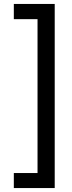

<svg xmlns="http://www.w3.org/2000/svg" viewBox="-20 -836 362 972"><path d="M257 116H50V40H170V-739H50V-816H257Z"/></svg>

Font: Wolseley Sans
Style: Regular
Weight: 400
Designer: Carrois Corporate & Edenspiekermann AG
Foundry: Carrois Corporate GbR & Edenspiekermann AG
Version: Version 4.202